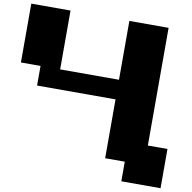

<svg xmlns="http://www.w3.org/2000/svg" viewBox="-102 -1102 1205 1205"><g transform="rotate(10 500.0 -500.0)"><path d="M875 -250H1000V0H750V-125H625V-500H125V-625H0V-1000H250V-625H625V-1000H875Z"/></g></svg>

Font: Press Start 2P
Style: Regular
Weight: 400
Designer: CodeMan38
Foundry: CodeMan38
Version: Version 3.000